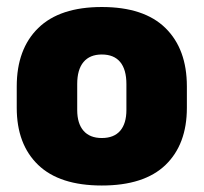

<svg xmlns="http://www.w3.org/2000/svg" viewBox="-20 -528 596 562"><path d="M278 15Q154.5 15 91.8 -45.2Q29 -105.5 29 -212.5V-275Q29 -384.5 92 -446Q155 -507.5 278 -507.5Q401.5 -507.5 464.2 -446Q527 -384.5 527 -275V-212.5Q527 -105.5 464.5 -45.2Q402 15 278 15ZM278 -124Q313.5 -124 331.8 -145.2Q350 -166.5 350 -206V-282Q350 -324.5 331.8 -346.5Q313.5 -368.5 278 -368.5Q243 -368.5 224.5 -346.5Q206 -324.5 206 -282V-206Q206 -166.5 224.5 -145.2Q243 -124 278 -124Z"/></svg>

Font: Anek Tamil Medium ExtraBold
Style: Regular
Weight: 800
Version: Version 1.003